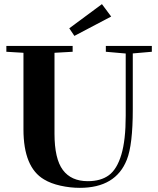

<svg xmlns="http://www.w3.org/2000/svg" viewBox="-20 -882 754 915"><path d="M334.5 -710.9 310.1 -747.1 465.8 -862.3 509.8 -803.2ZM360.4 13.2Q314.5 13.2 268.3 2.9Q222.2 -7.3 189.9 -26.9Q91.8 -84.5 91.8 -265.6V-630.4L10.3 -635.3V-663.1H326.2V-635.3L239.7 -630.4V-245.1Q239.7 -125.5 279.5 -72Q319.3 -18.6 398.4 -18.6Q460.4 -18.6 499 -47.1Q537.6 -75.7 558.3 -145Q579.1 -214.4 579.1 -330.1V-627L484.4 -635.3V-663.1H703.6V-635.3L612.8 -627.4V-361.3Q612.8 -191.9 584.5 -121.1Q531.7 13.2 360.4 13.2Z"/></svg>

Font: Elstob 18pt
Style: Bold
Weight: 700
Designer: Peter S. Baker
Version: Version 1.015